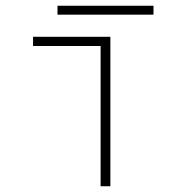

<svg xmlns="http://www.w3.org/2000/svg" viewBox="-20 -648 640 668"><path d="M330 0V-488H95V-520H364V0ZM180 -597V-628H514V-597Z"/></svg>

Font: M PLUS Code Latin Expanded ExtraLight
Style: Regular
Weight: 250
Width: 7
Designer: Coji Morishita
Foundry: UNDERFOREST DESIGN
Version: Version 1.002; ttfautohint (v1.8.3)